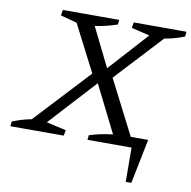

<svg xmlns="http://www.w3.org/2000/svg" viewBox="-111 -740 1006 1011"><g transform="rotate(10 391.5 -234.0)"><path d="M627 183 626 0H390L393 -25Q424 -35 455 -41.5Q486 -48 518 -51L392 -303L117 -3H50L54 -25L375 -370H451L612 -55H705L657 183ZM-22 0 -19 -26Q18 -41 55 -50Q92 -59 127 -62L269 -30L263 0ZM257 -589 139 -621 144 -651H445L443 -626Q397 -610 350.5 -601.5Q304 -593 257 -589ZM367 -324 212 -626 217 -647H299L435 -372H411L659 -646H725V-627L444 -324ZM652 -589 518 -621 523 -651H805L802 -625Q765 -610 727.5 -601.5Q690 -593 652 -589Z"/></g></svg>

Font: Piazzolla 24pt
Style: Italic
Weight: 400
Italic angle: -11.3°
Designer: Juan Pablo del Peral
Foundry: Huerta Tipografica
Version: Version 2.005